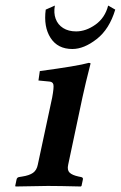

<svg xmlns="http://www.w3.org/2000/svg" viewBox="-20 -675 438 697"><path d="M179.2 -654.8Q174.3 -627.9 182.1 -606.7Q189.9 -585.4 209.2 -573.2Q228.5 -561 256.3 -561Q292 -561 326.7 -585.7Q361.3 -610.4 372.6 -654.8L398.4 -640.1Q377 -568.8 330.8 -533Q284.7 -497.1 242.7 -497.1Q189.5 -497.1 163.6 -537.4Q137.7 -577.6 146 -640.1ZM279.3 -321.3 227.5 -77.1Q223.1 -57.6 232.7 -48.3Q242.2 -39.1 265.1 -34.2L274.9 -32.2Q282.7 -30.3 280.8 -22.9L275.9 0L273.4 2Q192.9 0 153.8 0L36.6 2L35.2 0L40 -22.9Q41.5 -30.8 48.8 -32.2L61 -34.2Q86.4 -38.1 99.9 -47.6Q113.3 -57.1 117.2 -77.1L169.4 -320.8Q176.3 -358.4 173.8 -368.2Q171.4 -377.9 159.7 -378.9L119.6 -382.8L124.5 -417Q262.7 -435.5 302.2 -446.8Q309.1 -446.8 308.6 -443.8Q290 -371.1 279.3 -321.3Z"/></svg>

Font: Linux Libertine Slanted
Style: Semibold Slanted
Weight: 600
Designer: Philipp H. Poll
Foundry: Philipp H. Poll
Version: Version 5.1.1